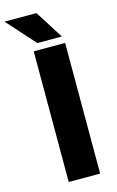

<svg xmlns="http://www.w3.org/2000/svg" viewBox="-177 -955 615 1009"><g transform="rotate(-15 130.5 -450.5)"><path d="M65.4 -710.9V0H236.3V-710.9ZM-42.5 -901.4 95.2 -748H228.5L131.3 -901.4Z"/></g></svg>

Font: Vazirmatn Black
Style: Regular
Weight: 900
Designer: Saber Rastikerdar
Foundry: Saber Rastikerdar
Version: Version 33.003